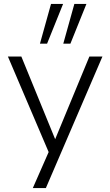

<svg xmlns="http://www.w3.org/2000/svg" viewBox="-20 -771 557 971"><path d="M146 180 226 -2 20 -485H88L259 -67L432 -485H498L212 180ZM300 -550 356 -751H417L336 -550ZM182 -550 238 -751H299L218 -550Z"/></svg>

Font: Nunito Sans Light
Style: Regular
Weight: 300
Designer: Vernon Adams
Foundry: Vernon Adams
Version: Version 3.101; ttfautohint (v1.8.4.7-5d5b);gftools[0.9.27]